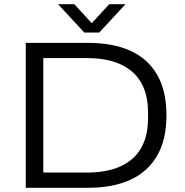

<svg xmlns="http://www.w3.org/2000/svg" viewBox="-20 -889 876 909"><path d="M102 0V-686H397Q514 -686 596.5 -649Q679 -612 723.5 -536Q768 -460 768 -343Q768 -227 723.5 -151Q679 -75 596.5 -37.5Q514 0 397 0ZM185 -72H394Q457 -72 509.5 -86.5Q562 -101 600.5 -132Q639 -163 660 -212.5Q681 -262 681 -332V-353Q681 -424 660 -473.5Q639 -523 600.5 -554Q562 -585 510 -599.5Q458 -614 394 -614H185ZM255 -869H332L433 -759L395 -758L497 -869H574L450 -735H379Z"/></svg>

Font: Archivo SemiExpanded Light
Style: Regular
Weight: 300
Width: 6
Designer: Hector Gatti
Foundry: Omnibus-Type
Version: Version 2.001